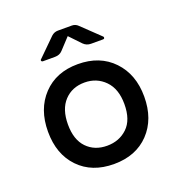

<svg xmlns="http://www.w3.org/2000/svg" viewBox="-102 -602 651 697"><g transform="rotate(-20 223.5 -253.5)"><path d="M223 -485 183 -442Q172 -430 154 -430H107Q103 -430 101.5 -433.5Q100 -437 103 -439L171 -506Q182 -516 196 -516H250Q264 -516 274 -506L344 -439Q346 -437 345 -433.5Q344 -430 340 -430H293Q276 -430 264 -442ZM223 9Q138 9 87.5 -43.5Q37 -96 37 -183Q37 -270 87.5 -323.5Q138 -377 222 -377Q307 -377 358 -323.5Q409 -270 409 -184Q409 -97 358.5 -44Q308 9 223 9ZM222 -62Q269 -62 300.5 -92Q332 -122 332 -183Q332 -242 300.5 -274Q269 -306 222 -306Q174 -306 144 -274Q114 -242 114 -183Q114 -124 144 -93Q174 -62 222 -62Z"/></g></svg>

Font: Zain
Style: Regular
Weight: 400
Designer: Zain,Boutros
Foundry: Mobile Telecommunications Company (Zain), 2024
Version: Version 1.51; ttfautohint (v1.8.4)